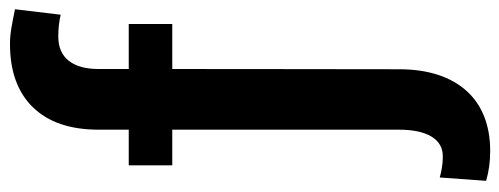

<svg xmlns="http://www.w3.org/2000/svg" viewBox="-336 -476 1025 394"><g transform="rotate(-90 177.0 -279.5)"><path d="M324.2 -528.3V-439H231.9Q231.9 -322.3 231.7 -206.5Q231.4 -90.8 231.4 25.9Q231.4 70.8 220.2 105.5Q209 140.1 187.5 164.3Q166 188.5 134.8 200.9Q103.5 213.4 64 213.4Q46.9 213.4 32.5 211.4Q18.1 209.5 2.4 205.1L9.3 109.9Q17.6 112.3 29.1 114.3Q40.5 116.2 52.7 116.2Q79.1 116.2 93.3 92.8Q107.4 69.3 107.4 25.9V-439H34.2V-528.3H107.4V-590.3Q107.4 -677.7 153.3 -724.9Q199.2 -772 283.2 -772Q299.8 -772 316.9 -769Q334 -766.1 354.5 -761.7L343.3 -668Q333 -670.4 322.3 -671.6Q311.5 -672.9 298.8 -672.9Q265.6 -672.9 248.8 -651.4Q231.9 -629.9 231.9 -590.3V-528.3Z"/></g></svg>

Font: Ufes Sans SemiBold
Style: Regular
Weight: 600
Designer: Ricardo Esteves & Filipe Motta
Foundry: ProDesignUfes - Ricardo Esteves, Filipe Motta (This is a derivative work, based on Roboto family, by Christian Robertson
Version: Version 2.0